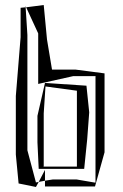

<svg xmlns="http://www.w3.org/2000/svg" viewBox="-20 -729 489 764"><path d="M134 -57H315L327 -175L335 -282L324 -388L159 -399L129 -268V-163ZM154 -64V-278L161 -385L286 -368V-66H155L154 -64ZM132 -596V-395L271 -426H360H361L360 -425V-2L284 -15H191L159 -10V13H358L396 -123V-437L281 -452H187L167 -572L154 -709L84 -700ZM62 -698V-581L43 -347V-114L54 1L123 15L134 -5L123 -3L89 -131V-590L82 -700ZM159 -53V-10L134 -5ZM82 -705 84 -700H82Z"/></svg>

Font: Quebrada
Style: Regular
Weight: 400
Designer: deFharo
Foundry: deFharo
Version: Version 1.034 2012